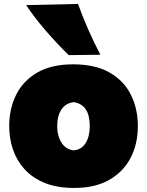

<svg xmlns="http://www.w3.org/2000/svg" viewBox="-20 -929 739 967"><path d="M353.5 17.6Q267.1 17.6 205.1 -7.8Q143.1 -33.2 103.5 -76.9Q64 -120.6 45.2 -176.5Q26.4 -232.4 26.4 -293.9Q26.4 -381.8 61.5 -452.1Q96.7 -522.5 168 -563.7Q239.3 -605 348.1 -605Q460 -605 532.2 -563.5Q604.5 -522 639.4 -451.4Q674.3 -380.9 674.3 -293.9Q674.3 -204.1 637.7 -133.8Q601.1 -63.5 529.8 -22.9Q458.5 17.6 353.5 17.6ZM352.1 -171.9Q390.6 -175.3 411.4 -208.5Q432.1 -241.7 432.1 -293.9Q432.1 -401.4 352.1 -414.6Q311.5 -410.2 289.8 -378.2Q268.1 -346.2 268.1 -293.9Q268.1 -244.1 290.3 -209.7Q312.5 -175.3 352.1 -171.9ZM325.7 -651.4Q265.1 -711.4 210.2 -774.7Q155.3 -837.9 111.8 -903.3L373 -909.2Q396 -844.7 424.1 -781.2Q452.1 -717.8 485.4 -653.3Z"/></svg>

Font: Pinar-FD Black
Style: Regular
Weight: 900
Designer: Amin Abedi
Version: Version 3.000